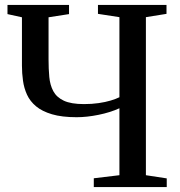

<svg xmlns="http://www.w3.org/2000/svg" viewBox="-20 -763 733 783"><path d="M467 -321.5Q430 -304.5 382.2 -294.8Q334.5 -285 292.5 -285Q232.5 -285 192 -297Q151.5 -309 127 -329.5Q102.5 -350 90.2 -376.8Q78 -403.5 73.8 -433.8Q69.5 -464 69.5 -495V-692.5L10.5 -705.5V-743H261.5V-705.5L178 -692.5V-520Q178 -482 181 -449.2Q184 -416.5 197.2 -391.5Q210.5 -366.5 240 -352.5Q269.5 -338.5 322.5 -338.5Q354.5 -338.5 382.2 -342.5Q410 -346.5 431.5 -353Q453 -359.5 467 -366.5V-693L379.5 -706.5V-743H659V-706.5L575 -693V-48.5L660 -35.5V0H362.5V-36L467 -48.5Z"/></svg>

Font: Merriweather 72pt
Style: Regular
Weight: 400
Version: Version 2.100